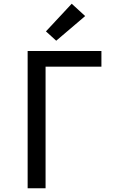

<svg xmlns="http://www.w3.org/2000/svg" viewBox="-20 -1008 640 1028"><path d="M128 0V-735H523V-651H224V0ZM281 -790 226 -840 364 -988 436 -922Z"/></svg>

Font: Iosevka Curly Medium Extended
Style: Regular
Weight: 500
Width: 7
Monospace: yes
Designer: Belleve Invis
Foundry: Belleve Invis
Version: Version 11.1.0; ttfautohint (v1.8.3)